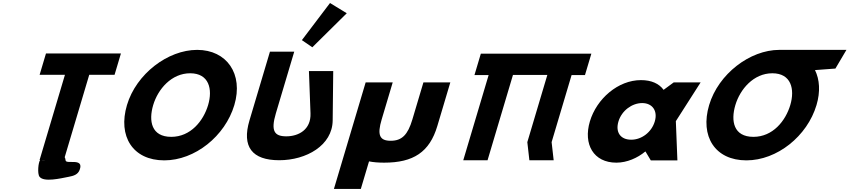

<svg xmlns="http://www.w3.org/2000/svg" viewBox="-20 -1055 5588 1263"><path d="M240.6 -562.9H407.2L240.2 -1.9L244.1 -1.8C232.8 9.2 223.8 87 240.3 108C269.3 144.6 376.1 119 432.3 108C464.1 102 492 93.7 503.7 63C535.8 -21 414.1 28.7 411.5 0C410.7 -9.2 408.6 -16 405.6 -20.9L567 -562.9H733.6L775.4 -703.1H282.4ZM279.2 -1.1C270.5 -0.1 261.9 -0.1 253.5 -1.6Z M815.2 -363.9C754.2 -159.1 853.1 -0.1 1060.5 -0.1C1261.9 -0.1 1460.5 -159.1 1521.5 -363.9C1582.5 -568.8 1471.5 -726.9 1276.9 -726.9C1083.9 -726.9 876.2 -568.8 815.2 -363.9ZM987.7 -363.9C1018.9 -468.5 1107.8 -573 1231 -573C1355.1 -573 1380.1 -468.5 1349 -363.9C1317.9 -259.4 1234 -154.8 1106.5 -154.8C975.6 -154.8 956.6 -259.4 987.7 -363.9Z M1965.8 -791 2034.5 -744 2261.1 -967.9 2150.8 -1035.1ZM2172 -587.5H2012.2L2022.5 -309.5C2026.6 -200.5 1941.8 -158.2 1863.6 -158.2C1785.4 -158.2 1759.8 -192.2 1794.7 -309.5L1915.5 -715H1755.7L1621 -262.8C1569.4 -89.4 1638.3 -1 1816.8 -1C1995.3 -1 2166.6 -98.6 2168.4 -262.8Z M2563.3 -513H2385.3L2176.5 188H2353.5L2407.5 6.6C2435.8 12.3 2468.9 15 2507 15C2699 15 2805.6 -54 2856.8 -226L2942.3 -513H2765.3L2692.6 -269C2662.5 -168 2623.9 -129 2549.9 -129C2475.9 -129 2460.5 -168 2490.6 -269Z M3354.3 -561.9H3580.4L3448.8 -120L3462.3 -0.9H3622.1L3608.6 -120L3739.9 -561H3828L3870 -702H3781.9L3781.9 -702.1H3622.1H3396H3236.2L3236.2 -702H3143L3101 -561H3194.2L3027.4 -0.9H3187.2Z M3860.2 -256C3815.6 -106 3884.5 15 4034.5 15C4104.5 15 4173.8 -16 4224.3 -58H4226.3L4261 0H4436L4425.8 -258L4588.8 -513H4411.8L4345.2 -464C4315.4 -505 4265.2 -528 4196.2 -528C4046.2 -528 3904.9 -406 3860.2 -256ZM4048.2 -256C4069.4 -327 4137.3 -377 4204.3 -377C4270.3 -377 4308.4 -327 4287.2 -256C4266.4 -186 4201.5 -136 4132.5 -136C4060.5 -136 4027.4 -186 4048.2 -256Z M4817.3 -363.9C4848.4 -468.4 4937.2 -572.8 5060.2 -573L5060.2 -573L5060.5 -573H5060.6C5184.7 -573 5209.7 -468.5 5178.6 -363.9C5147.4 -259.4 5063.6 -154.8 4936.1 -154.8C4805.2 -154.8 4786.2 -259.4 4817.3 -363.9ZM5106.1 -727 5106 -726.9C4913.2 -726.6 4705.7 -568.6 4644.8 -363.9C4583.8 -159.1 4682.7 -0.1 4890 -0.1C5091.5 -0.1 5290.1 -159.1 5351.1 -363.9C5377.4 -452.3 5371.7 -531.9 5341.1 -594L5475.4 -604L5548.1 -727Z"/></svg>

Font: Hussar
Style: BdOblThree
Weight: 700
Foundry: Cannot Into Space Fonts
Version: Version 2.00